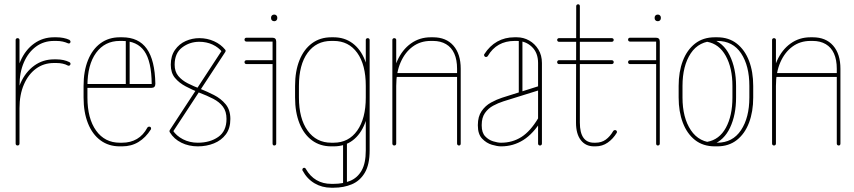

<svg xmlns="http://www.w3.org/2000/svg" viewBox="-20 -679 3987 896"><path d="M71 -9Q71 -5 68.5 -2.5Q66 0 62 0Q58 0 55.5 -2.5Q53 -5 53 -9V-493Q53 -496 55.5 -498.5Q58 -501 62 -501Q66 -501 68.5 -498.5Q71 -496 71 -493ZM71 -278Q71 -274 68.5 -271.5Q66 -269 62 -269Q58 -269 55.5 -271.5Q53 -274 53 -278Q53 -344 76 -395.5Q99 -447 139.5 -476Q180 -505 232 -505H243Q260 -505 275.5 -502Q291 -499 304 -493Q306 -491 307.5 -489Q309 -487 309 -485Q309 -479 305 -477Q301 -475 297 -477Q286 -482 272.5 -485Q259 -488 243 -488H232Q184 -488 148 -461.5Q112 -435 91.5 -388Q71 -341 71 -278ZM71 -174Q71 -170 68.5 -168Q66 -166 62 -166Q58 -166 55.5 -168Q53 -170 53 -174Q53 -240 76 -291.5Q99 -343 139.5 -372.5Q180 -402 232 -402H243Q278 -402 304 -389Q306 -388 307.5 -386Q309 -384 309 -381Q309 -376 305 -373.5Q301 -371 297 -373Q286 -379 272.5 -382Q259 -385 243 -385H232Q184 -385 148 -358.5Q112 -332 91.5 -284.5Q71 -237 71 -174Z M379 -269Q375 -269 373.5 -271.5Q372 -274 372 -278Q372 -282 373.5 -284.5Q375 -287 379 -287H688Q687 -393 653.5 -440.5Q620 -488 550 -488H539Q469 -488 428.5 -432.5Q388 -377 388 -278V-224Q388 -126 428.5 -69.5Q469 -13 539 -13H550Q589 -13 619 -30.5Q649 -48 668 -84Q671 -88 676 -88Q681 -88 683 -85.5Q685 -83 685 -79Q685 -76 684 -75Q660 -37 626.5 -16.5Q593 4 550 4H539Q487 4 449 -24Q411 -52 390.5 -103.5Q370 -155 370 -224V-278Q370 -347 390.5 -398Q411 -449 449 -477Q487 -505 539 -505H550Q627 -505 665 -451.5Q703 -398 705 -288Q705 -269 687 -269ZM585 -282Q585 -278 582 -276Q579 -274 576 -274Q572 -274 569.5 -276Q567 -278 567 -282V-490Q567 -493 569.5 -496Q572 -499 576 -499Q579 -499 582 -496Q585 -493 585 -490Z M1017 -446Q1019 -449 1023 -449Q1026 -449 1028 -448Q1030 -447 1031.5 -445.5Q1033 -444 1033 -441Q1033 -440 1031 -436L787 -64Q785 -59 780 -59Q775 -59 773 -61.5Q771 -64 771 -67Q771 -68 771.5 -69.5Q772 -71 773 -73ZM773 -61Q772 -62 771.5 -63.5Q771 -65 771 -67Q771 -70 773 -73Q775 -76 779 -76Q783 -76 786 -71Q803 -45 834 -29Q865 -13 903 -13Q960 -13 998.5 -40Q1037 -67 1037 -124Q1037 -159 1020.5 -181Q1004 -203 975 -218Q946 -233 909 -247Q877 -260 846.5 -276Q816 -292 796.5 -315.5Q777 -339 777 -377Q777 -418 796.5 -446Q816 -474 846.5 -487.5Q877 -501 910 -501Q947 -501 979 -486.5Q1011 -472 1031 -447Q1032 -446 1032.5 -444.5Q1033 -443 1033 -441Q1033 -439 1031 -437Q1029 -435 1027 -434Q1025 -433 1024 -433Q1020 -433 1017 -436Q1000 -458 972 -471Q944 -484 910 -484Q865 -484 830 -457.5Q795 -431 795 -377Q795 -345 812 -324.5Q829 -304 856.5 -290Q884 -276 916 -264Q946 -252 978.5 -235.5Q1011 -219 1033 -192.5Q1055 -166 1055 -124Q1055 -80 1034 -52Q1013 -24 978.5 -10Q944 4 903 4Q861 4 826.5 -13Q792 -30 773 -61Z M1130 -485Q1126 -485 1123.5 -487.5Q1121 -490 1121 -494Q1121 -498 1123.5 -500.5Q1126 -503 1130 -503H1251Q1269 -503 1269 -485V-9Q1269 -5 1266.5 -2.5Q1264 0 1260 0Q1256 0 1254 -2.5Q1252 -5 1252 -9V-485ZM1130 -380Q1126 -380 1123.5 -382.5Q1121 -385 1121 -389Q1121 -393 1123.5 -395.5Q1126 -398 1130 -398H1260Q1264 -398 1266.5 -395.5Q1269 -393 1269 -389Q1269 -385 1266.5 -382.5Q1264 -380 1260 -380ZM1245 -597Q1245 -603 1249 -607Q1253 -611 1260 -611Q1266 -611 1270 -607Q1274 -603 1274 -597V-594Q1274 -588 1270 -584Q1266 -580 1260 -580Q1253 -580 1249 -584Q1245 -588 1245 -594Z M1357 -278Q1357 -347 1377.5 -398Q1398 -449 1436 -477Q1474 -505 1526 -505H1537Q1588 -505 1625.5 -477Q1663 -449 1683 -398Q1703 -347 1703 -278V-224Q1703 -155 1683 -103.5Q1663 -52 1626 -24Q1589 4 1537 4H1526Q1474 4 1436 -24Q1398 -52 1377.5 -103.5Q1357 -155 1357 -224ZM1375 -278V-224Q1375 -126 1415.5 -69.5Q1456 -13 1526 -13H1537Q1607 -13 1647 -69.5Q1687 -126 1687 -224V-278Q1687 -377 1647 -432.5Q1607 -488 1537 -488H1526Q1456 -488 1415.5 -432.5Q1375 -377 1375 -278ZM1392 117Q1391 116 1391 113Q1391 110 1393 107Q1395 104 1400 104Q1405 104 1407 109Q1427 144 1457 161.5Q1487 179 1526 179H1537Q1580 179 1614 165Q1648 151 1667.5 117Q1687 83 1687 23V-493Q1687 -496 1689.5 -498.5Q1692 -501 1696 -501Q1700 -501 1702.5 -498.5Q1705 -496 1705 -493V23Q1705 89 1682.5 127Q1660 165 1622 181Q1584 197 1537 197H1526Q1483 197 1448 176.5Q1413 156 1392 117ZM1599 179Q1599 183 1596.5 185.5Q1594 188 1590 188Q1586 188 1583.5 185.5Q1581 183 1581 179V-11Q1581 -15 1583.5 -17.5Q1586 -20 1590 -20Q1594 -20 1596.5 -17.5Q1599 -15 1599 -11Z M1829 -9Q1829 -5 1826.5 -2.5Q1824 0 1820 0Q1816 0 1813.5 -2.5Q1811 -5 1811 -9V-493Q1811 -496 1813.5 -498.5Q1816 -501 1820 -501Q1824 -501 1826.5 -498.5Q1829 -496 1829 -493ZM1829 -278Q1829 -274 1826.5 -271.5Q1824 -269 1820 -269Q1816 -269 1813.5 -271.5Q1811 -274 1811 -278Q1811 -344 1834 -395.5Q1857 -447 1897.5 -476Q1938 -505 1990 -505H2001Q2062 -505 2096 -466Q2130 -427 2130 -358V-9Q2130 -5 2128 -2.5Q2126 0 2122 0Q2118 0 2115.5 -2.5Q2113 -5 2113 -9V-358Q2113 -400 2100 -429Q2087 -458 2061.5 -473Q2036 -488 2001 -488H1990Q1942 -488 1906 -461.5Q1870 -435 1849.5 -388Q1829 -341 1829 -278ZM2122 -338Q2126 -338 2128 -335.5Q2130 -333 2130 -329Q2130 -325 2128 -322.5Q2126 -320 2122 -320H1824Q1820 -320 1817.5 -322.5Q1815 -325 1815 -329Q1815 -333 1817.5 -335.5Q1820 -338 1824 -338Z M2509 -9Q2509 -5 2506.5 -2.5Q2504 0 2500 0Q2496 0 2493.5 -2.5Q2491 -5 2491 -9V-385Q2491 -433 2462 -460.5Q2433 -488 2392 -488H2381Q2340 -488 2308.5 -470.5Q2277 -453 2256 -417Q2253 -413 2248 -413Q2244 -413 2241.5 -416Q2239 -419 2239 -422Q2239 -425 2240 -426Q2265 -465 2300.5 -485Q2336 -505 2381 -505H2392Q2423 -505 2449.5 -490Q2476 -475 2492.5 -448Q2509 -421 2509 -385ZM2492 -128Q2493 -130 2495 -131Q2497 -132 2500 -132Q2504 -132 2506 -129.5Q2508 -127 2508 -124Q2508 -122 2508 -121Q2508 -120 2508 -119Q2469 -55 2422 -25.5Q2375 4 2319 4Q2319 4 2318 4Q2317 4 2317 4Q2301 4 2275.5 -3.5Q2250 -11 2230 -32Q2210 -53 2210 -93Q2210 -93 2210 -94Q2210 -95 2210 -96Q2210 -135 2227.5 -160.5Q2245 -186 2271.5 -200.5Q2298 -215 2323 -223L2497 -278Q2498 -278 2498.5 -278Q2499 -278 2500 -278Q2503 -278 2506 -275.5Q2509 -273 2509 -269Q2509 -267 2507 -264.5Q2505 -262 2502 -260L2329 -206Q2304 -198 2281 -185.5Q2258 -173 2243 -151.5Q2228 -130 2228 -96Q2228 -95 2228 -94Q2228 -93 2228 -93Q2228 -60 2244 -43Q2260 -26 2281.5 -19.5Q2303 -13 2317 -13Q2317 -13 2318 -13Q2319 -13 2319 -13Q2371 -13 2413 -39.5Q2455 -66 2492 -128ZM2418 -240Q2418 -236 2415.5 -234Q2413 -232 2410 -232Q2406 -232 2403.5 -234Q2401 -236 2401 -240V-495Q2401 -499 2403.5 -501Q2406 -503 2410 -503Q2413 -503 2415.5 -501Q2418 -499 2418 -495Z M2842 -68Q2845 -72 2850 -72Q2854 -72 2856.5 -69.5Q2859 -67 2859 -64Q2859 -60 2858 -59Q2841 -31 2816 -13.5Q2791 4 2759 4H2752Q2713 4 2690.5 -25Q2668 -54 2668 -107L2669 -651Q2669 -654 2671.5 -656.5Q2674 -659 2678 -659Q2682 -659 2684 -656.5Q2686 -654 2686 -651V-107Q2686 -13 2752 -13H2759Q2787 -13 2807 -27.5Q2827 -42 2842 -68ZM2588 -484Q2585 -484 2582.5 -486.5Q2580 -489 2580 -493Q2580 -496 2582.5 -498.5Q2585 -501 2588 -501H2835Q2839 -501 2841.5 -498.5Q2844 -496 2844 -493Q2844 -489 2841.5 -486.5Q2839 -484 2835 -484ZM2588 -380Q2585 -380 2582.5 -382.5Q2580 -385 2580 -389Q2580 -393 2582.5 -395.5Q2585 -398 2588 -398H2835Q2839 -398 2841.5 -395.5Q2844 -393 2844 -389Q2844 -385 2841.5 -382.5Q2839 -380 2835 -380Z M2920 -485Q2916 -485 2913.5 -487.5Q2911 -490 2911 -494Q2911 -498 2913.5 -500.5Q2916 -503 2920 -503H3041Q3059 -503 3059 -485V-9Q3059 -5 3056.5 -2.5Q3054 0 3050 0Q3046 0 3044 -2.5Q3042 -5 3042 -9V-485ZM2920 -380Q2916 -380 2913.5 -382.5Q2911 -385 2911 -389Q2911 -393 2913.5 -395.5Q2916 -398 2920 -398H3050Q3054 -398 3056.5 -395.5Q3059 -393 3059 -389Q3059 -385 3056.5 -382.5Q3054 -380 3050 -380ZM3035 -597Q3035 -603 3039 -607Q3043 -611 3050 -611Q3056 -611 3060 -607Q3064 -603 3064 -597V-594Q3064 -588 3060 -584Q3056 -580 3050 -580Q3043 -580 3039 -584Q3035 -588 3035 -594Z M3147 -278Q3147 -344 3166.5 -395Q3186 -446 3223.5 -475.5Q3261 -505 3316 -505H3327Q3381 -505 3418.5 -475.5Q3456 -446 3475.5 -395Q3495 -344 3495 -278V-224Q3495 -158 3475.5 -106.5Q3456 -55 3418.5 -25.5Q3381 4 3327 4H3316Q3261 4 3223.5 -25.5Q3186 -55 3166.5 -106.5Q3147 -158 3147 -224ZM3165 -278V-224Q3165 -130 3204 -71.5Q3243 -13 3316 -13H3327Q3399 -13 3438 -71.5Q3477 -130 3477 -224V-278Q3477 -372 3438.5 -430Q3400 -488 3327 -488H3316Q3242 -488 3203.5 -430Q3165 -372 3165 -278ZM3280 -484 3297 -498Q3355 -482 3385 -421Q3415 -360 3415 -278V-224Q3415 -143 3387 -83.5Q3359 -24 3305 -4L3280 -17Q3337 -27 3367.5 -83Q3398 -139 3398 -224V-278Q3398 -362 3367 -418Q3336 -474 3280 -484Z M3601 -9Q3601 -5 3598.5 -2.5Q3596 0 3592 0Q3588 0 3585.5 -2.5Q3583 -5 3583 -9V-493Q3583 -496 3585.5 -498.5Q3588 -501 3592 -501Q3596 -501 3598.5 -498.5Q3601 -496 3601 -493ZM3601 -278Q3601 -274 3598.5 -271.5Q3596 -269 3592 -269Q3588 -269 3585.5 -271.5Q3583 -274 3583 -278Q3583 -344 3606 -395.5Q3629 -447 3669.5 -476Q3710 -505 3762 -505H3773Q3834 -505 3868 -466Q3902 -427 3902 -358V-9Q3902 -5 3900 -2.5Q3898 0 3894 0Q3890 0 3887.5 -2.5Q3885 -5 3885 -9V-358Q3885 -400 3872 -429Q3859 -458 3833.5 -473Q3808 -488 3773 -488H3762Q3714 -488 3678 -461.5Q3642 -435 3621.5 -388Q3601 -341 3601 -278ZM3894 -338Q3898 -338 3900 -335.5Q3902 -333 3902 -329Q3902 -325 3900 -322.5Q3898 -320 3894 -320H3596Q3592 -320 3589.5 -322.5Q3587 -325 3587 -329Q3587 -333 3589.5 -335.5Q3592 -338 3596 -338Z"/></svg>

Font: Libertine-Super Thin
Style: Regular
Weight: 100
Designer: Bastien Sozeau
Foundry: NBR — Bastien Sozeau
Version: Version 2.003;gftools[0.9.33]